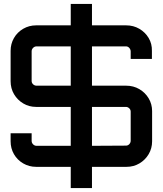

<svg xmlns="http://www.w3.org/2000/svg" viewBox="-20 -849 828 977"><path d="M340 108V0H164Q128 0 98 -17.5Q68 -35 51 -64.5Q34 -94 34 -130V-171H141V-132Q141 -122 148.5 -114.5Q156 -107 166 -107H340V-305H164Q128 -305 98.5 -322.5Q69 -340 51.5 -369.5Q34 -399 34 -436V-590Q34 -626 51 -655.5Q68 -685 98 -702.5Q128 -720 164 -720H340V-829H448V-720H622Q659 -720 689 -702.5Q719 -685 736.5 -655.5Q754 -626 753 -590V-549H645V-587Q645 -597 638 -605Q631 -613 621 -613H448V-413H622Q659 -413 689 -395.5Q719 -378 736.5 -348.5Q754 -319 754 -284V-130Q754 -94 736.5 -64.5Q719 -35 689.5 -17.5Q660 0 624 0H448V108ZM166 -413H340V-613H166Q156 -613 148.5 -605.5Q141 -598 141 -588V-437Q141 -427 148.5 -420Q156 -413 166 -413ZM448 -107 621 -108Q631 -108 638 -115.5Q645 -123 645 -133V-281Q645 -291 637.5 -298Q630 -305 621 -305H448Z"/></svg>

Font: Orbitron Medium
Style: Regular
Weight: 500
Designer: Matt McInerney
Foundry: The League of Moveable Type
Version: Version 2.001